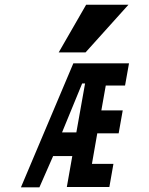

<svg xmlns="http://www.w3.org/2000/svg" viewBox="-20 -806 640 826"><path d="M295.5 -533.5H535L518 -438H435L416 -331H508L490.5 -232.5H398.5L375.5 -101H468L450.5 -1.5H267.5L291 -134.5H208.5L149.5 0H70ZM308.5 -236.5 346 -447H333.5L247 -236.5ZM232.5 -580.5 350.5 -785.5H532.5L348 -580.5Z"/></svg>

Font: JuliaMono Black
Style: Italic
Weight: 900
Italic angle: -9°
Monospace: yes
Designer: cormullion
Foundry: corm
Version: Version 0.057; ttfautohint (v1.8.4)